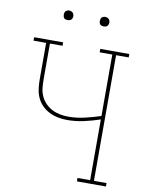

<svg xmlns="http://www.w3.org/2000/svg" viewBox="-98 -980 796 1049"><g transform="rotate(10 300.0 -456.0)"><path d="M403 0V-19H473V-356Q429 -341 383.5 -331Q338 -321 292 -321Q266 -321 240.5 -326Q215 -331 192 -342.5Q169 -354 150.5 -373Q132 -392 122 -415.5Q112 -439 109 -465Q106 -491 106 -516V-716H36V-735H197V-716H127V-516Q127 -493 129.5 -469.5Q132 -446 141.5 -425Q151 -404 167.5 -387Q184 -370 204.5 -359.5Q225 -349 248 -344.5Q271 -340 295 -340Q340 -340 385 -350.5Q430 -361 473 -375V-716H403V-735H564V-716H494V-19H564V0ZM400 -859Q395 -859 389.5 -860.5Q384 -862 380.5 -865.5Q377 -869 375.5 -874.5Q374 -880 374 -885Q374 -890 375.5 -895.5Q377 -901 380.5 -904.5Q384 -908 389.5 -910Q395 -912 400 -912Q405 -912 410.5 -910Q416 -908 419.5 -904.5Q423 -901 425 -895.5Q427 -890 427 -885Q427 -880 425 -874.5Q423 -869 419.5 -865.5Q416 -862 410.5 -860.5Q405 -859 400 -859ZM200 -859Q195 -859 189.5 -860.5Q184 -862 180.5 -865.5Q177 -869 175.5 -874.5Q174 -880 174 -885Q174 -890 175.5 -895.5Q177 -901 180.5 -904.5Q184 -908 189.5 -910Q195 -912 200 -912Q205 -912 210.5 -910Q216 -908 219.5 -904.5Q223 -901 225 -895.5Q227 -890 227 -885Q227 -880 225 -874.5Q223 -869 219.5 -865.5Q216 -862 210.5 -860.5Q205 -859 200 -859Z"/></g></svg>

Font: Iosevka Slab Thin Extended
Style: Regular
Weight: 100
Width: 7
Monospace: yes
Designer: Belleve Invis
Foundry: Belleve Invis
Version: Version 11.1.1; ttfautohint (v1.8.3)